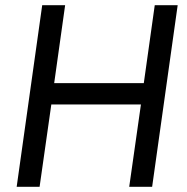

<svg xmlns="http://www.w3.org/2000/svg" viewBox="-20 -717 718 737"><path d="M44 0H132L177 -316H521L476 0H564L662 -697H574L532 -398H188L230 -697H142Z"/></svg>

Font: HK Grotesk
Style: Italic
Weight: 400
Italic angle: -16°
Designer: Alfredo Marco Pradil
Foundry: Hanken Design Co.
Version: Version 3.001;FEAKit 1.0